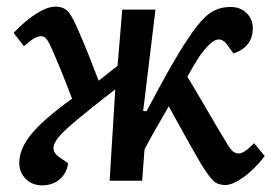

<svg xmlns="http://www.w3.org/2000/svg" viewBox="-20 -544 823 578"><path d="M411 -210 421 -209Q463 -288 491.5 -338.5Q520 -389 543 -423Q578 -477 606 -500Q634 -523 674 -523Q704 -523 722.5 -504.5Q741 -486 741 -459Q741 -403 683 -383L664 -409Q651 -427 635.5 -425Q620 -423 597 -396Q587 -385 575 -366Q563 -347 544 -313Q563 -282 587.5 -240Q612 -198 632 -164Q653 -129 663.5 -111.5Q674 -94 681.5 -88Q689 -82 699 -82Q715 -82 745 -113L777 -74Q745 -33 712.5 -10Q680 13 658 13Q636 13 622.5 0.5Q609 -12 585 -51Q572 -73 555 -103Q538 -133 520.5 -165Q503 -197 488 -224Q437 -137 415 -94L408 0H310L327 -275Q252 -217 211.5 -183Q171 -149 156 -130.5Q141 -112 141 -99Q141 -83 158 -71L185 -53Q181 -22 159.5 -4Q138 14 107 14Q77 14 57.5 -5.5Q38 -25 38 -53Q38 -96 74.5 -140.5Q111 -185 197 -247Q185 -279 170.5 -315Q156 -351 140 -388Q129 -414 121.5 -424.5Q114 -435 104 -435Q94 -435 83.5 -429Q73 -423 52 -405L21 -445Q56 -482 89.5 -503Q123 -524 147 -524Q171 -524 184.5 -509.5Q198 -495 216 -452Q233 -413 247 -378Q261 -343 277 -301L334 -346L348 -515H448Z"/></svg>

Font: Literata 12pt Medium
Style: Italic
Weight: 500
Italic angle: -2°
Designer: Latin by Veronika Burian and Jose Scaglione. Greek by Irene Vlachou. Cyrillic by Vera Evstafieva
Foundry: TypeTogether
Version: Version 3.002